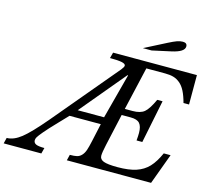

<svg xmlns="http://www.w3.org/2000/svg" viewBox="-214 -1118 1414 1275"><g transform="rotate(15 493.0 -480.0)"><path d="M928.2 0H349.1L358.9 -40Q389.6 -40 407.2 -44.2Q424.8 -48.3 438.7 -63Q452.6 -77.6 460.7 -100.8Q468.8 -124 478 -167L504.9 -290H290L227.1 -224.1Q174.8 -169.9 148.2 -138.2Q121.6 -106.4 115.2 -95Q108.9 -83.5 108.9 -74.2Q108.9 -55.7 125.7 -47.9Q142.6 -40 184.1 -40L173.8 0H-85L-75.2 -40Q-27.8 -40 23.9 -80.8Q75.7 -121.6 168 -231L542 -676.8Q558.1 -696.8 558.1 -706.1Q558.1 -718.8 533 -724.4Q507.8 -730 450.2 -730L460.9 -770H1037.1V-567.9H999Q986.3 -615.2 970.5 -646.2Q954.6 -677.2 933.3 -694.8Q912.1 -712.4 888.2 -719.2Q864.3 -726.1 831.1 -726.1H701.2L632.8 -429.2H686Q739.3 -429.2 766.4 -451.7Q793.5 -474.1 825.2 -543H861.8L801.8 -247.1H762.2Q765.1 -276.9 765.1 -298.8Q765.1 -344.2 747.3 -364.5Q729.5 -384.8 685.1 -384.8H623L574.2 -166Q562 -111.3 562 -88.9Q562 -64 589.4 -53.5Q616.7 -43 686 -43Q763.2 -43 813.2 -59.6Q863.3 -76.2 897 -111.8Q930.7 -147.5 959 -210.9H1005.9ZM333 -339.8H514.2L596.2 -649.9H591.8ZM704.1 -850.1H644L793.9 -926.8Q829.1 -944.8 850.1 -952.4Q871.1 -960 890.1 -960Q919.9 -960 919.9 -935.1Q919.9 -897 831.1 -877.9Z"/></g></svg>

Font: Libre Baskerville
Style: Italic
Weight: 400
Designer: Pablo Impallari, Rodrigo Fuenzalida
Foundry: Pablo Impallari, Rodrigo Fuenzalida
Version: Version 1.000